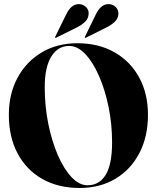

<svg xmlns="http://www.w3.org/2000/svg" viewBox="-20 -925 780 955"><path d="M364 -710Q470.5 -710 549.8 -664.8Q629 -619.5 672.5 -539.2Q716 -459 716 -354Q716 -245 673 -163Q630 -81 553.5 -35.5Q477 10 376 10Q269.5 10 190.2 -35Q111 -80 67.5 -161.8Q24 -243.5 24 -353.5Q24 -458.5 67.5 -538.8Q111 -619 187.8 -664.5Q264.5 -710 364 -710ZM537.5 -217Q537.5 -308.5 519.8 -394.2Q502 -480 472 -548.2Q442 -616.5 403.8 -656.5Q365.5 -696.5 324.5 -696.5Q268 -696.5 235.2 -643.8Q202.5 -591 202.5 -491Q202.5 -397.5 220 -310.2Q237.5 -223 267.5 -153.8Q297.5 -84.5 335.8 -44Q374 -3.5 415 -3.5Q474 -3.5 505.8 -55.5Q537.5 -107.5 537.5 -217ZM308.5 -852Q334 -905.5 373 -904.5Q393 -904 407.2 -890.5Q421.5 -877 421 -858Q420.5 -833 403.2 -816.8Q386 -800.5 364 -789.5L259.5 -737.5Q256 -735.5 254.5 -737.5Q253 -739 255 -743ZM456 -852Q482 -905.5 520.5 -904.5Q541 -904 555 -890.5Q569 -877 569 -858Q568.5 -833 551 -816.8Q533.5 -800.5 511.5 -789.5L407 -737.5Q404 -735.5 402 -737.5Q400.5 -739 403 -743Z"/></svg>

Font: Fraunces 144pt
Style: Bold
Weight: 700
Version: Version 1.000;[b76b70a41]